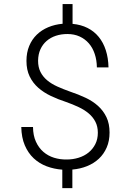

<svg xmlns="http://www.w3.org/2000/svg" viewBox="-20 -839 640 960"><path d="M469.2 -175.3Q469.2 -206.5 457 -230.2Q444.8 -253.9 423.3 -272Q401.9 -290 372.8 -303.7Q343.8 -317.4 310.5 -329.1Q270 -342.3 234.1 -359.4Q198.2 -376.5 171.1 -400.4Q144 -424.3 128.2 -457Q112.3 -489.7 112.3 -534.7Q112.3 -576.2 126 -609.1Q139.6 -642.1 163.8 -665.5Q188 -689 221.2 -702.9Q254.4 -716.8 293 -720.2V-818.8H342.8V-719.7Q384.8 -715.8 417.7 -699.2Q450.7 -682.6 473.6 -654.5Q496.6 -626.5 509 -587.9Q521.5 -549.3 522.5 -502H464.4Q463.9 -538.6 453.6 -569.3Q443.4 -600.1 424.3 -622.1Q405.3 -644 378.2 -656.5Q351.1 -668.9 316.9 -668.9Q286.1 -668.9 259.5 -660.2Q232.9 -651.4 213.1 -634.3Q193.4 -617.2 182.1 -592.5Q170.9 -567.9 170.4 -535.6Q170.4 -502.9 182.4 -479.2Q194.3 -455.6 215.6 -437.7Q236.8 -419.9 266.4 -406.5Q295.9 -393.1 330.6 -380.9Q371.6 -367.2 407.5 -350.3Q443.4 -333.5 470 -309.6Q496.6 -285.6 512.2 -253.2Q527.8 -220.7 527.8 -176.3Q527.8 -134.3 513.4 -101.3Q499 -68.4 474.1 -45.2Q449.2 -22 415.3 -8.3Q381.3 5.4 341.8 8.8V101.6H291.5V9.3Q250 6.3 213.1 -7.6Q176.3 -21.5 148.4 -47.6Q120.6 -73.7 104 -112.5Q87.4 -151.4 86.4 -204.1H145Q145.5 -161.1 159.7 -130.4Q173.8 -99.6 197 -79.6Q220.2 -59.6 250.2 -50.3Q280.3 -41 313.5 -41.5Q344.7 -41.5 373 -50.3Q401.4 -59.1 422.6 -76.2Q443.8 -93.3 456.5 -118.2Q469.2 -143.1 469.2 -175.3Z"/></svg>

Font: Roboto Mono Light
Style: Regular
Weight: 300
Designer: Google
Version: Version 2.000985; 2015; ttfautohint (v1.3)